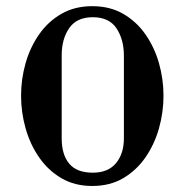

<svg xmlns="http://www.w3.org/2000/svg" viewBox="-20 -618 614 638"><path d="M286.7 0Q228.3 0 184.2 -25.8Q140 -51.7 110 -95Q80 -138.3 65 -191.7Q50 -245 50 -300Q50 -355 65 -407.9Q80 -460.8 110 -503.8Q140 -546.7 184.2 -572.1Q228.3 -597.5 286.7 -597.5Q345 -597.5 389.2 -572.1Q433.3 -546.7 463.3 -503.8Q493.3 -460.8 508.3 -407.9Q523.3 -355 523.3 -300Q523.3 -245 508.3 -191.7Q493.3 -138.3 463.3 -95Q433.3 -51.7 389.2 -25.8Q345 0 286.7 0ZM288.3 -44.2Q339.2 -44.2 365.4 -75.8Q391.7 -107.5 391.7 -158.3V-432.5Q391.7 -486.7 367.1 -523.8Q342.5 -560.8 288.3 -560.8Q235 -560.8 210 -524.6Q185 -488.3 185 -434.2V-158.3Q185 -104.2 210 -74.2Q235 -44.2 288.3 -44.2Z"/></svg>

Font: Manufacturing Consent
Style: Regular
Weight: 400
Version: Version 3.000; ttfautohint (v1.8.4.7-5d5b)